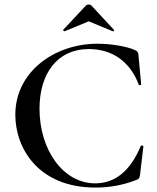

<svg xmlns="http://www.w3.org/2000/svg" viewBox="-20 -833 709 865"><path d="M265 -699C262 -697 269 -691 271 -692L380 -737L488 -692C491 -690 497 -697 493 -699L391 -809C385 -814 374 -814 368 -809ZM419 -636C226 -636 49 -510 49 -316C49 -165 153 12 410 12C471 12 533 2 596 -23C607 -27 608 -30 611 -46L626 -174C626 -177 616 -180 614 -175C566 -60 496 -7 409 -7C265 -7 158 -157 158 -343C158 -503 239 -612 380 -612C485 -612 566 -556 605 -452C607 -447 616 -450 616 -453L604 -583C603 -597 601 -601 589 -607C550 -625 477 -636 419 -636Z"/></svg>

Font: Cormorant SC Semi
Style: Regular
Weight: 600
Designer: Christian Thalmann (Catharsis Fonts)
Version: Version 1.000;PS 001.000;hotconv 1.0.70;makeotf.lib2.5.58329